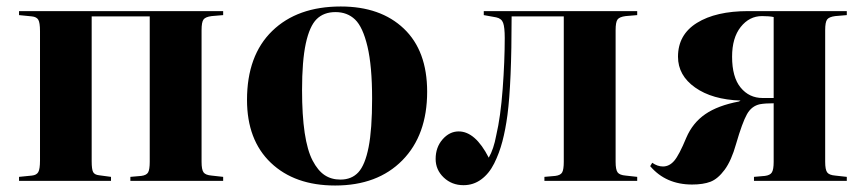

<svg xmlns="http://www.w3.org/2000/svg" viewBox="-20 -552 2639 586"><path d="M38.1 0V-12.2L77.1 -16.1Q91.8 -17.6 96.9 -26.9Q102.1 -36.1 102.1 -62V-457Q102.1 -482.9 96.9 -491.7Q91.8 -500.5 77.1 -502L38.1 -505.9V-518.1H661.1V-505.9L626 -502.9Q606.9 -500.5 601.1 -492.4Q595.2 -484.4 595.2 -460V-58.1Q595.2 -34.2 601.3 -25.9Q607.4 -17.6 626 -16.1L661.1 -12.2V0H377.9V-12.2L411.1 -15.1Q427.2 -17.1 432.1 -25.9Q437 -34.7 437 -58.1V-502H259.8V-60.1Q259.8 -35.2 264.2 -26.9Q268.6 -18.6 282.2 -17.1L318.8 -12.2V0Z M1002.9 14.2Q879.4 14.2 806.6 -55.2Q733.9 -124.5 733.9 -247.1Q733.9 -382.8 810.8 -457.5Q887.7 -532.2 1020 -532.2Q1141.6 -532.2 1212.6 -464.6Q1283.7 -397 1283.7 -272Q1283.7 -139.6 1208 -62.7Q1132.3 14.2 1002.9 14.2ZM1019 -3.9Q1053.2 -3.9 1073.7 -26.1Q1094.2 -48.3 1105 -102.8Q1115.7 -157.2 1115.7 -251Q1115.7 -350.1 1101.6 -409.9Q1087.4 -469.7 1063.7 -492.4Q1040 -515.1 1003.9 -515.1Q968.3 -515.1 946.5 -493.7Q924.8 -472.2 913.3 -419.2Q901.9 -366.2 901.9 -276.9Q901.9 -200.7 909.9 -146.7Q918 -92.8 934.1 -62Q950.2 -31.2 970.7 -17.6Q991.2 -3.9 1019 -3.9Z M1394.5 13.2Q1358.9 13.2 1334.2 -10.3Q1309.6 -33.7 1309.6 -66.9Q1309.6 -102.5 1330.8 -126.7Q1352.1 -150.9 1379.9 -150.9Q1430.7 -150.9 1471.7 -70.8Q1486.8 -96.7 1494.6 -139.2Q1507.8 -195.3 1514.2 -280.5Q1520.5 -365.7 1520.5 -436Q1520.5 -468.8 1515.6 -482.2Q1510.7 -495.6 1494.6 -499L1456.5 -505.9V-518.1H1924.8V-505.9L1889.6 -502.9Q1870.6 -500.5 1864.7 -492.4Q1858.9 -484.4 1858.9 -460V-58.1Q1858.9 -34.2 1865 -25.9Q1871.1 -17.6 1889.6 -16.1L1924.8 -12.2V0H1641.6V-12.2L1674.8 -15.1Q1690.9 -17.1 1695.8 -25.9Q1700.7 -34.7 1700.7 -58.1V-502H1541.5Q1541.5 -297.9 1528.8 -201.2Q1522.9 -156.7 1513.4 -120.6Q1503.9 -84.5 1488.3 -53.2Q1472.7 -22 1448.7 -4.4Q1424.8 13.2 1394.5 13.2Z M2092.3 11.2Q2012.2 11.2 1964.4 -44.9L1970.7 -55.2Q1986.8 -43.9 2003.4 -43.9Q2022.9 -43.9 2037.8 -61.3Q2052.7 -78.6 2074.7 -131.8Q2094.2 -177.2 2132.6 -203.6Q2170.9 -230 2235.4 -242.2L2240.2 -245.1Q2153.8 -248 2101.6 -284.9Q2049.3 -321.8 2049.3 -378.9Q2049.3 -446.3 2107.2 -482.2Q2165 -518.1 2263.7 -518.1H2564.5V-505.9L2529.3 -502.9Q2510.3 -500.5 2504.4 -492.4Q2498.5 -484.4 2498.5 -460V-58.1Q2498.5 -34.2 2504.6 -25.9Q2510.7 -17.6 2529.3 -16.1L2564.5 -12.2V0H2281.2V-12.2L2314.5 -15.1Q2330.6 -17.1 2335.9 -25.9Q2341.3 -34.7 2341.3 -58.1V-236.8Q2315.4 -236.8 2299.3 -233.9Q2273.9 -228.5 2259.8 -203.4Q2245.6 -178.2 2226.6 -112.8Q2212.4 -62 2191.7 -33.9Q2170.9 -5.9 2148.4 2.7Q2126 11.2 2092.3 11.2ZM2307.6 -252.9H2341.3V-500Q2328.1 -502.9 2305.7 -502.9Q2267.1 -502.9 2240.7 -469.7Q2214.4 -436.5 2214.4 -378.9Q2214.4 -316.4 2240.5 -284.7Q2266.6 -252.9 2307.6 -252.9Z"/></svg>

Font: Display Regular
Style: Bold
Weight: 700
Designer: Latin by Veronika Burian and Jose Scaglione. Greek by Irene Vlachou. Cyrillic by Vera Evstafieva.
Foundry: TypeTogether
Version: Version 3.002